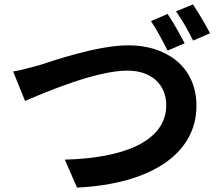

<svg xmlns="http://www.w3.org/2000/svg" viewBox="-20 -832 996 865"><path d="M735.1 -769.2 660.2 -736.9C685 -701 715.2 -643.1 735.1 -604L812.1 -637.1C793 -672.9 759.9 -733.3 735.1 -769.2ZM849.1 -812.1 773.1 -780.9C799 -745 831 -688.2 850.1 -649.1L926.1 -682.2C909.1 -715.2 873.9 -776.3 849.1 -812.1ZM39.1 -509.9 93 -377.1C192.1 -420.1 415.1 -513.8 554 -513.8C668 -513.8 729 -446 729 -358C729 -192.1 529.1 -119 272 -112.9L327.1 13.1C661.9 -2.8 865.1 -141 865.1 -355.1C865.1 -531.2 730.1 -627.8 558.9 -627.8C420.8 -627.8 228 -561.1 155.9 -538C120.7 -529.1 74.2 -514.9 39.1 -509.9Z"/></svg>

Font: Karasuma Gothic
Style: Bold
Weight: 700
Designer: Rasmus Andersson / Ryoko Nishizuka
Foundry: Genbu
Version: Version 1.00